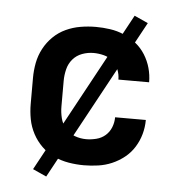

<svg xmlns="http://www.w3.org/2000/svg" viewBox="-49 -631 698 741"><g transform="rotate(5 300.0 -260.0)"><path d="M298 8Q268 8 238.5 3Q209 -2 182 -14.5Q155 -27 133.5 -48Q112 -69 98 -95.5Q84 -122 78.5 -151Q73 -180 73 -210V-310Q73 -340 78.5 -369Q84 -398 98 -424.5Q112 -451 133.5 -472Q155 -493 182 -505.5Q209 -518 238.5 -523Q268 -528 298 -528Q325 -528 353 -524Q381 -520 406.5 -509Q432 -498 454 -480.5Q476 -463 491 -439Q506 -415 513.5 -388Q521 -361 521 -333H402Q402 -353 394.5 -372Q387 -391 372 -404Q357 -417 337 -422Q317 -427 298 -427Q275 -427 253.5 -419Q232 -411 217.5 -394Q203 -377 197.5 -354.5Q192 -332 192 -310V-210Q192 -188 197.5 -165.5Q203 -143 217.5 -126Q232 -109 253.5 -101Q275 -93 298 -93Q317 -93 337 -98Q357 -103 372 -116Q387 -129 394.5 -148Q402 -167 402 -187H521Q521 -159 513.5 -132Q506 -105 491 -81Q476 -57 454 -39.5Q432 -22 406.5 -11Q381 0 353 4Q325 8 298 8ZM157 64 104 40 443 -584 496 -560Z"/></g></svg>

Font: Iosevka Book
Style: Bold
Weight: 700
Designer: Belleve Invis
Foundry: Belleve Invis
Version: Version 28.0.7; ttfautohint (v1.8.3)